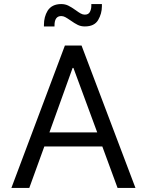

<svg xmlns="http://www.w3.org/2000/svg" viewBox="-20 -924 720 944"><path d="M36 0 299 -700H381L646 0H558L483 -204H198L124 0ZM458 -273 341 -590H337L223 -273ZM214 -871Q235 -904 281 -904Q300 -904 315.5 -896.5Q331 -889 352 -874Q367 -863 377 -857.5Q387 -852 397 -852Q415 -852 422 -865.5Q429 -879 429 -895Q429 -900 429 -904H481Q481 -898 481 -893Q481 -857 462.5 -825.5Q444 -794 397 -794Q378 -794 362.5 -801.5Q347 -809 326 -824Q310 -835 300.5 -840Q291 -845 281 -845Q248 -845 248 -799Q248 -797 248 -794H196Q196 -798 196 -802Q196 -841 214 -871Z"/></svg>

Font: Lopes Sans
Style: Regular
Weight: 400
Designer: Gabriel Lam, Diego Maldonado
Foundry: TypeRant, Foresti Design
Version: Version 4.000